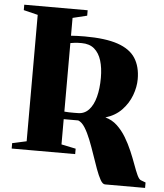

<svg xmlns="http://www.w3.org/2000/svg" viewBox="-59 -795 846 988"><g transform="rotate(5 364.0 -300.5)"><path d="M520.5 142Q508 142 496.2 121Q484.5 100 472.2 66.5Q460 33 447 -5.5Q434 -44 419.8 -80Q405.5 -116 389.5 -141.5Q373.5 -167 354.5 -174Q345 -174 335.5 -174Q326 -174 317 -174Q308 -174 298.5 -174Q289 -174 279.5 -174V-43.5L354 -28V0H26V-28L99.5 -44V-697L26 -715V-743H353.5V-715L279.5 -697V-605Q295 -606 312 -606.8Q329 -607.5 350 -607.5Q457.5 -607.5 521.2 -585.8Q585 -564 613 -520.5Q641 -477 641 -412Q641 -371.5 625 -328.5Q609 -285.5 576.2 -251.2Q543.5 -217 492.5 -201.5Q527 -192.5 553.5 -167.8Q580 -143 600 -109.8Q620 -76.5 635.2 -40.8Q650.5 -5 662 27Q673.5 59 683.2 80Q693 101 702.5 104.5L727.5 114V142ZM350 -211.5Q383 -211.5 405.8 -235.8Q428.5 -260 440 -303.2Q451.5 -346.5 451.5 -402.5Q451.5 -453.5 439.8 -491.5Q428 -529.5 403 -550.8Q378 -572 337 -572Q313 -572 300.8 -570.2Q288.5 -568.5 279.5 -567V-213Q288.5 -212 302.5 -211.5Q316.5 -211 330 -211.2Q343.5 -211.5 350 -211.5Z"/></g></svg>

Font: Merriweather 120pt Black
Style: Regular
Weight: 900
Designer: Eben Sorkin
Foundry: Eben Sorkin
Version: Version 2.100